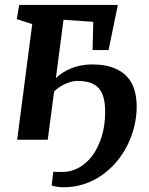

<svg xmlns="http://www.w3.org/2000/svg" viewBox="-20 -580 618 797"><path d="M113.8 -480 49.8 -500.5 59.6 -559.6H469.2L430.7 -372.1H364.3L367.2 -489.3L243.7 -498L211.9 -255.4Q239.3 -282.2 278.1 -297.4Q316.9 -312.5 361.8 -312.5Q413.6 -312.5 449 -299.3Q484.4 -286.1 506.3 -262.9Q528.3 -239.7 537.8 -207.8Q547.4 -175.8 547.4 -137.7Q547.4 -95.2 537.1 -54Q526.9 -12.7 508.1 24.4Q489.3 61.5 462.2 93.3Q435.1 125 401.4 148.2Q367.7 171.4 328.1 184.3Q288.6 197.3 244.1 197.3Q238.8 197.3 231.7 196.8Q224.6 196.3 217.5 195.3Q210.4 194.3 204.1 192.9Q197.8 191.4 194.3 189.9L201.2 132.8Q207.5 133.8 217.8 133.8Q228 133.8 239.3 133.8Q275.9 133.8 308.3 115.5Q340.8 97.2 364.7 64.2Q388.7 31.2 402.6 -14.6Q416.5 -60.5 416.5 -115.2Q416.5 -149.9 409.9 -174.6Q403.3 -199.2 389.2 -214.6Q375 -230 353.3 -237.1Q331.5 -244.1 301.3 -244.1Q287.6 -244.1 273.9 -240.2Q260.3 -236.3 247.6 -230.2Q234.9 -224.1 223.6 -216.1Q212.4 -208 204.6 -200.2L178.2 0H51.3Z"/></svg>

Font: Merriweather Bold
Style: Italic
Weight: 700
Italic angle: -7°
Designer: Eben Sorkin ( eben@eyebytes.com )
Foundry: Eben Sorkin ( eben@eyebytes.com )
Version: Version 1.5; ttfautohint (v0.97) -l 13 -r 13 -G 200 -x 24 -f